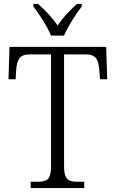

<svg xmlns="http://www.w3.org/2000/svg" viewBox="-20 -951 585 971"><path d="M238 -771H304C322 -816 364 -880 393 -918V-931H369C330 -895 299 -863 271 -822C244 -863 212 -895 173 -931H149V-918C178 -880 220 -816 238 -771ZM135 0H406V-32H371C326 -32 304 -42 304 -111V-676H413C466 -676 478 -648 482 -599L486 -550H522L517 -714H28L23 -550H59L62 -599C66 -648 78 -676 131 -676H238V-108C238 -41 216 -32 170 -32H135Z"/></svg>

Font: Noto Serif Myanmar SemiCondensed Light
Style: Regular
Weight: 300
Width: 4
Designer: Ben Mitchell and the Monotype Design Team
Foundry: Monotype Imaging Inc.
Version: Version 2.106